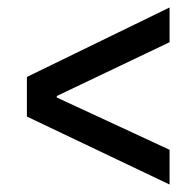

<svg xmlns="http://www.w3.org/2000/svg" viewBox="-20 -589 526 514"><path d="M434 -95 52 -277V-383L434 -569V-476L132 -332V-328L434 -188Z"/></svg>

Font: Bricolage Grotesque 96pt
Style: Regular
Weight: 400
Version: Version 1.001;gftools[0.9.33.dev8+g029e19f]